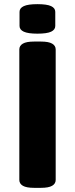

<svg xmlns="http://www.w3.org/2000/svg" viewBox="-20 -902 360 924"><path d="M144 2Q107 2 90 -8Q73 -18 73 -36V-664Q73 -682 90 -692Q107 -702 144 -702H177Q214 -702 231 -692Q248 -682 248 -664V-36Q248 -18 231 -8Q214 2 177 2ZM160 -740Q115 -740 94.5 -749.5Q74 -759 74 -777V-845Q74 -863 94.5 -872.5Q115 -882 160 -882Q206 -882 226 -872.5Q246 -863 246 -845V-777Q246 -759 226 -749.5Q206 -740 160 -740Z"/></svg>

Font: Asap Expanded ExtraBold
Style: Regular
Weight: 800
Width: 7
Designer: Pablo Cosgaya
Foundry: Omnibus-Type
Version: Version 3.001; ttfautohint (v1.8.4.7-5d5b)